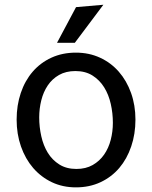

<svg xmlns="http://www.w3.org/2000/svg" viewBox="-20 -780 640 808"><path d="M299.5 8.5Q244 8.5 198.2 -13.2Q152.5 -35 119.5 -73.2Q86.5 -111.5 68.2 -163.8Q50 -216 50 -276.5Q50 -337 67.5 -388.8Q85 -440.5 117.5 -478.2Q150 -516 196.2 -537.2Q242.5 -558.5 299.5 -558.5Q355 -558.5 401 -537.2Q447 -516 480 -478.2Q513 -440.5 531.5 -388.8Q550 -337 550 -276.5Q550 -216 532.2 -163.8Q514.5 -111.5 482 -73.2Q449.5 -35 403 -13.2Q356.5 8.5 299.5 8.5ZM455 -263Q455 -303.5 446.2 -342.5Q437.5 -381.5 418.5 -412.2Q399.5 -443 369.5 -462Q339.5 -481 297.5 -481Q257.5 -481 228.5 -464.5Q199.5 -448 181 -420.5Q162.5 -393 153.8 -358Q145 -323 145 -286Q145 -245.5 153.8 -206.5Q162.5 -167.5 181.2 -137Q200 -106.5 229.8 -87.8Q259.5 -69 301.5 -69Q341 -69 370 -85.5Q399 -102 418 -129.2Q437 -156.5 446 -191.5Q455 -226.5 455 -263ZM300 -750 415 -760 295 -600H220Z"/></svg>

Font: B612
Style: Regular
Weight: 400
Designer: Nicolas Chauveau, Thomas Paillot, Jonathan Favre-Lamarine, Jean-Luc Vinot
Foundry: AIRBUS
Version: Version 1.008